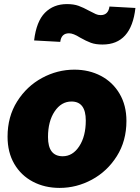

<svg xmlns="http://www.w3.org/2000/svg" viewBox="-20 -907 683 940"><path d="M17 -238Q17 -336 64 -410.5Q111 -485 186 -525.5Q261 -566 344 -566Q416 -566 474 -535.5Q532 -505 565.5 -448Q599 -391 599 -315Q599 -217 552 -142.5Q505 -68 430 -27.5Q355 13 272 13Q199 13 141 -17.5Q83 -48 50 -104.5Q17 -161 17 -238ZM400 -317Q400 -410 330 -410Q280 -410 247.5 -361.5Q215 -313 215 -236Q215 -142 287 -142Q336 -142 368 -191Q400 -240 400 -317ZM372 -723Q339 -744 318 -744Q280 -744 275 -702L147 -709Q158 -802 200 -844.5Q242 -887 308 -887Q341 -887 364.5 -878.5Q388 -870 417 -854Q438 -843 449 -838Q460 -833 473 -833Q510 -833 516 -875L643 -868Q623 -689 482 -689Q448 -689 425 -697.5Q402 -706 372 -723Z"/></svg>

Font: Nebula Sans Black
Style: Regular
Weight: 900
Italic angle: -9°
Designer: Paul D. Hunt for Adobe (as Source Sans)
Foundry: Nebula Entertainment & Broadcasting LLC
Version: Version 1.010